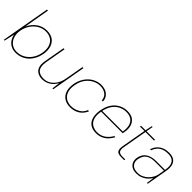

<svg xmlns="http://www.w3.org/2000/svg" viewBox="143 -1661 2625 2625"><g transform="rotate(45 1456.0 -348.5)"><path d="M257 12Q208 12 168.5 -8.5Q129 -29 104 -65.5Q79 -102 71 -148H70L37 0H21L146 -709H166L101 -337Q136 -413 201.5 -460.5Q267 -508 349 -508Q425 -508 472 -474Q519 -440 536.5 -381Q554 -322 541 -247Q531 -191 506.5 -143.5Q482 -96 445.5 -61Q409 -26 361.5 -7Q314 12 257 12ZM261 -8Q324 -8 377.5 -37.5Q431 -67 468.5 -121Q506 -175 519 -248Q532 -322 514 -376Q496 -430 453 -459Q410 -488 347 -488Q286 -488 232.5 -457Q179 -426 142 -372Q105 -318 92 -248Q80 -181 98 -126.5Q116 -72 158.5 -40Q201 -8 261 -8Z M773 12Q723 12 685 -8.5Q647 -29 630 -73.5Q613 -118 626 -191L680 -496H700L647 -196Q630 -100 664.5 -54Q699 -8 779 -8Q832 -8 877 -34.5Q922 -61 954 -111Q986 -161 998 -232L1045 -496H1065L977 0H961L975 -114H974Q935 -46 881.5 -17Q828 12 773 12Z M1309 12Q1242 12 1195 -19.5Q1148 -51 1128.5 -109.5Q1109 -168 1123 -248Q1134 -308 1160.5 -356Q1187 -404 1224.5 -438Q1262 -472 1307.5 -490Q1353 -508 1401 -508Q1481 -508 1528 -466.5Q1575 -425 1576 -362H1554Q1551 -420 1509 -454Q1467 -488 1398 -488Q1346 -488 1293 -461.5Q1240 -435 1199.5 -382Q1159 -329 1145 -248Q1133 -183 1143.5 -137.5Q1154 -92 1179 -63.5Q1204 -35 1238.5 -21.5Q1273 -8 1309 -8Q1357 -8 1397.5 -23Q1438 -38 1468.5 -66Q1499 -94 1514 -134H1536Q1521 -93 1489.5 -59.5Q1458 -26 1412.5 -7Q1367 12 1309 12Z M1812 12Q1741 12 1696.5 -20.5Q1652 -53 1637 -113Q1622 -173 1636 -254Q1647 -314 1671.5 -361.5Q1696 -409 1732 -441.5Q1768 -474 1812.5 -491Q1857 -508 1907 -508Q1980 -508 2021.5 -476Q2063 -444 2077 -392.5Q2091 -341 2080 -282Q2079 -272 2077 -264.5Q2075 -257 2073 -246H1646L1649 -264H2058Q2071 -340 2055 -389.5Q2039 -439 2000 -463.5Q1961 -488 1903 -488Q1851 -488 1801 -464.5Q1751 -441 1713 -390.5Q1675 -340 1659 -259L1657 -250Q1641 -165 1659.5 -111.5Q1678 -58 1719.5 -33Q1761 -8 1816 -8Q1884 -8 1935 -42.5Q1986 -77 2020 -138H2042Q2019 -94 1986.5 -60Q1954 -26 1910.5 -7Q1867 12 1812 12Z M2287 0Q2251 0 2228.5 -11Q2206 -22 2198.5 -49Q2191 -76 2199 -122L2262 -478H2176L2179 -496H2265L2287 -596H2303L2285 -496H2450L2447 -478H2282L2219 -122Q2209 -67 2226.5 -42.5Q2244 -18 2294 -18H2352L2348 0Z M2591 12Q2537 12 2502.5 -10Q2468 -32 2455 -68Q2442 -104 2449 -145Q2459 -200 2488 -234Q2517 -268 2563 -284.5Q2609 -301 2667 -301H2837Q2848 -359 2839.5 -400.5Q2831 -442 2800 -465Q2769 -488 2711 -488Q2635 -488 2586 -456Q2537 -424 2513 -356H2493Q2510 -409 2542.5 -442.5Q2575 -476 2618 -492Q2661 -508 2709 -508Q2778 -508 2813.5 -481Q2849 -454 2858.5 -408Q2868 -362 2858 -305L2804 0H2788L2803 -106H2802Q2794 -94 2778 -74.5Q2762 -55 2736.5 -35Q2711 -15 2675 -1.5Q2639 12 2591 12ZM2598 -7Q2646 -7 2684.5 -25.5Q2723 -44 2751.5 -73Q2780 -102 2797 -135Q2814 -168 2819 -197L2834 -283H2664Q2598 -283 2558 -264.5Q2518 -246 2498 -214.5Q2478 -183 2471 -144Q2460 -85 2492.5 -46Q2525 -7 2598 -7Z"/></g></svg>

Font: DM Sans 28pt Thin
Style: Italic
Weight: 250
Italic angle: -10°
Version: Version 4.004;gftools[0.9.30]